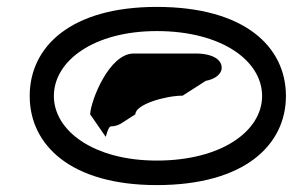

<svg xmlns="http://www.w3.org/2000/svg" viewBox="-20 -732 883 556"><path d="M66 -454C66 -312 185 -196 434 -196C688 -196 808 -312 808 -454C808 -597 688 -712 434 -712C185 -712 66 -597 66 -454ZM136 -454C136 -556 252 -642 434 -642C622 -642 739 -556 739 -454C739 -353 622 -267 434 -267C252 -267 136 -353 136 -454ZM241 -401 286 -336C286 -332 293 -366 301 -366C313 -366 323 -370 330 -374L372 -401C372 -430 460 -455 509 -455L576 -498C600 -502 622 -516 622 -536C622 -557 600 -576 550 -577H367C296 -577 243 -441 241 -401Z"/></svg>

Font: Ampere
Style: UltExt
Weight: 400
Version: Version 1